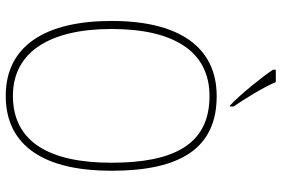

<svg xmlns="http://www.w3.org/2000/svg" viewBox="-176 -795 981 669"><g transform="rotate(90 314.5 -460.5)"><path d="M348 -771H351V-784C325 -822 285 -886 266 -931H223V-921C246 -886 309 -807 348 -771ZM314 10C493 10 575 -131 575 -358C575 -597 498 -725 315 -725C143 -725 53 -593 53 -359C53 -129 139 10 314 10ZM314 -15C159 -15 81 -147 81 -358C81 -573 157 -700 315 -700C485 -700 547 -573 547 -358C547 -145 476 -15 314 -15Z"/></g></svg>

Font: Noto Serif Myanmar SemiCondensed Thin
Style: Regular
Weight: 100
Width: 4
Designer: Ben Mitchell and the Monotype Design Team
Foundry: Monotype Imaging Inc.
Version: Version 2.106